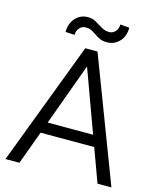

<svg xmlns="http://www.w3.org/2000/svg" viewBox="-128 -975 877 1064"><g transform="rotate(15 310.0 -442.5)"><path d="M381.3 -770.5Q358 -770.5 342.5 -777.1Q327 -783.7 307.5 -797.2Q291.5 -808.2 279 -814.1Q266.5 -820 248.5 -820Q227.3 -820 212.8 -804.1Q198.3 -788.2 198.3 -763.7L145.8 -766.7Q145.8 -815.5 174.3 -846.8Q202.8 -878 245.5 -878Q265.5 -878 280.6 -871.5Q295.8 -865 315 -852.3Q334.5 -839.8 347.9 -834Q361.3 -828.3 378.3 -828.3Q399.3 -828.3 413.9 -844.4Q428.5 -860.5 428.5 -885L481 -880.5Q481 -831.8 452.5 -801.1Q424 -770.5 381.3 -770.5ZM274.8 -707.5H345L614.3 0H534.5L464.3 -191.5H156.8L86.3 0H6.5ZM310.3 -612.5 180 -255.8H440.7Z"/></g></svg>

Font: FreesentationVF
Style: Regular
Weight: 400
Designer: glyphs from Roboto by Christian Robertson / Hangul glyphs from Noto Sans CJK(Source Han Sans) by Jang Soo-young and Kang
Foundry: PT&
Version: Version 2.001;Glyphs 3.3.1 (3343)